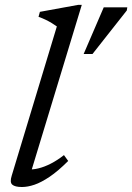

<svg xmlns="http://www.w3.org/2000/svg" viewBox="-20 -740 530 770"><path d="M208 -634Q199 -640.5 187.5 -647.5Q176 -654.5 162.5 -661Q149 -667.5 134.5 -672.5L140 -692.5L293.5 -720.5H308L101.5 -41L92 -61Q110.5 -59 134.2 -64.8Q158 -70.5 184.2 -84Q210.5 -97.5 236.5 -118L253.5 -94.5Q213 -54 179.2 -31.2Q145.5 -8.5 118.2 0.8Q91 10 68 10Q40 10 29.2 0.5Q18.5 -9 27 -35.5ZM315.5 -523.5 396 -710.5H490.5L488.5 -698L351 -523.5Z"/></svg>

Font: Newsreader 14pt
Style: Italic
Weight: 400
Italic angle: -17°
Designer: Hugues Gentile
Foundry: Production Type
Version: Version 1.003